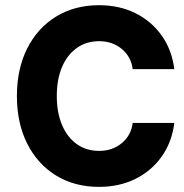

<svg xmlns="http://www.w3.org/2000/svg" viewBox="-20 -705 707 738"><path d="M360.8 13.3Q266.7 13.3 195.4 -30.4Q124.2 -74.2 84.6 -152.9Q45 -231.7 45 -335.8Q45 -440 84.6 -518.8Q124.2 -597.5 195.4 -641.2Q266.7 -685 360.8 -685Q438.3 -685 500 -654.6Q561.7 -624.2 601.2 -568.8Q640.8 -513.3 650 -439.2H490Q484.2 -486.7 448.3 -516.7Q412.5 -546.7 360.8 -546.7Q311.7 -546.7 275 -520.4Q238.3 -494.2 218.3 -447.1Q198.3 -400 198.3 -335.8Q198.3 -272.5 218.3 -225Q238.3 -177.5 275 -151.2Q311.7 -125 360.8 -125Q412.5 -125 448.3 -155Q484.2 -185 490 -232.5H650Q640.8 -158.3 601.2 -102.9Q561.7 -47.5 500 -17.1Q438.3 13.3 360.8 13.3Z"/></svg>

Font: Funnel Sans Light ExtraBold
Style: Regular
Weight: 800
Version: Version 1.000